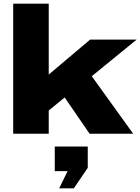

<svg xmlns="http://www.w3.org/2000/svg" viewBox="-20 -730 766 1048"><path d="M52 0V-710H246V-323L472 -514H726L481 -314L707 0H469L333 -198L246 -127V0ZM303 298 349 204H279V70H459V186L383 298Z"/></svg>

Font: Special Gothic Extended Bold
Style: Regular
Weight: 700
Width: 7
Designer: Alistair McCready
Foundry: Monolith
Version: Version 1.000; ttfautohint (v1.8.4.7-5d5b)